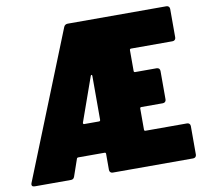

<svg xmlns="http://www.w3.org/2000/svg" viewBox="-84 -785 927 870"><g transform="rotate(-10 379.5 -350.0)"><path d="M751 -554V-685C751 -694 745 -700 736 -700H282C274 -700 267 -696 264 -688L-5 -17C-9 -6 -4 0 7 0H173C181 0 187 -3 190 -12L217 -90C218 -94 221 -95 224 -95H345C349 -95 351 -93 351 -89V-15C351 -6 357 0 366 0H736C745 0 751 -6 751 -15V-146C751 -155 745 -161 736 -161H545C541 -161 539 -163 539 -167V-264C539 -268 541 -270 545 -270H644C653 -270 659 -276 659 -285V-416C659 -425 653 -431 644 -431H545C541 -431 539 -433 539 -437V-533C539 -537 542 -539 545 -539H736C745 -539 751 -545 751 -554ZM272 -246 344 -449C346 -455 351 -453 351 -448V-245C351 -241 348 -239 345 -239H277C273 -239 271 -242 272 -246Z"/></g></svg>

Font: Barlow Condensed Black
Style: Regular
Weight: 900
Width: 3
Designer: Jeremy Tribby
Foundry: Tribby Type
Version: Version 1.422;hotconv 1.0.109;makeotfexe 2.5.65596